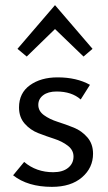

<svg xmlns="http://www.w3.org/2000/svg" viewBox="-20 -722 421 747"><path d="M84 -502 48 -532 194 -702 340 -532 305 -502 194 -609ZM182 5Q88 5 31 -40L74 -92Q121 -52 187 -52Q224 -52 245 -69Q266 -86 266 -113Q266 -138 244 -155Q222 -172 191 -182Q160 -192 129 -204Q98 -216 76 -241Q54 -266 54 -304Q54 -360 96.5 -390.5Q139 -421 204 -421Q278 -421 330 -392L294 -335Q259 -366 200 -366Q167 -366 148 -351.5Q129 -337 129 -314Q129 -290 151 -274Q173 -258 204.5 -248Q236 -238 267 -225.5Q298 -213 320 -187.5Q342 -162 342 -124Q342 -69 299 -32Q256 5 182 5Z"/></svg>

Font: EauTestInfant Medium
Style: Regular
Weight: 500
Designer: Christian Thalmann (Catharsis Fonts)
Version: Version 0.001;PS 000.001;hotconv 1.0.88;makeotf.lib2.5.64775